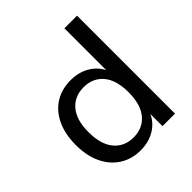

<svg xmlns="http://www.w3.org/2000/svg" viewBox="-195 -836 977 977"><g transform="rotate(-45 293.5 -348.0)"><path d="M259 9Q195 9 146.5 -22Q98 -53 71 -109.5Q44 -166 44 -244Q44 -321 70.5 -378Q97 -435 145.5 -465.5Q194 -496 259 -496Q315 -496 358 -471.5Q401 -447 423 -404V-705H514V0H424V-87Q403 -42 359.5 -16.5Q316 9 259 9ZM280 -63Q346 -63 385 -109.5Q424 -156 424 -244Q424 -332 385 -378Q346 -424 280 -424Q214 -424 175 -378Q136 -332 136 -244Q136 -156 175 -109.5Q214 -63 280 -63Z"/></g></svg>

Font: Nunito Sans Medium
Style: Regular
Weight: 500
Designer: Vernon Adams
Foundry: Vernon Adams
Version: Version 3.101; ttfautohint (v1.8.4.7-5d5b);gftools[0.9.27]